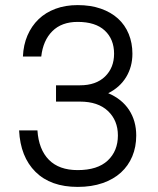

<svg xmlns="http://www.w3.org/2000/svg" viewBox="-20 -727 620 754"><path d="M285 7Q179 7 119.5 -52Q60 -111 55 -215H127Q132 -140 172 -99.5Q212 -59 285 -59Q363 -59 403 -96.5Q443 -134 443 -195Q443 -254 404 -291Q365 -328 294 -328H200V-392H294Q357 -392 392.5 -426.5Q428 -461 428 -516Q428 -573 391.5 -607Q355 -641 285 -641Q222 -641 185.5 -604.5Q149 -568 142 -505H70Q72 -551 88 -588Q104 -625 131.5 -651.5Q159 -678 198 -692.5Q237 -707 285 -707Q336 -707 376 -693Q416 -679 443.5 -654Q471 -629 485.5 -593.5Q500 -558 500 -516Q500 -465 475.5 -424.5Q451 -384 405 -361Q459 -338 487 -295Q515 -252 515 -195Q515 -150 499.5 -113Q484 -76 455 -49.5Q426 -23 383 -8Q340 7 285 7Z"/></svg>

Font: PT Root UI
Style: Regular
Weight: 400
Designer: Vitaly Kuzmin
Foundry: ParaType Ltd.
Version: Version 2.001G